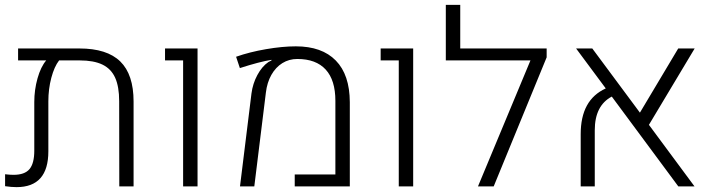

<svg xmlns="http://www.w3.org/2000/svg" viewBox="-20 -770 2941 793"><path d="M531.7 -350.6V0H472.7L472.2 -352.1Q472.2 -412.1 455.6 -449Q439 -485.8 403.1 -503.2Q367.2 -520.5 309.1 -520.5H224.1Q204.1 -494.6 191.9 -448.5Q179.7 -402.3 179.7 -351.6V-145Q179.7 2.9 48.3 2.9Q27.3 2.9 1 -1V-50.3Q21.5 -47.9 35.6 -47.9Q82 -47.9 101.8 -71.5Q121.6 -95.2 121.6 -147.5V-348.6Q121.6 -398.9 135 -446.5Q148.4 -494.1 170.9 -520.5H54.7V-569.8H308.1Q421.9 -569.8 476.8 -516.1Q531.7 -462.4 531.7 -350.6Z M736.3 -520.5H661.6V-569.8H795.9V0H736.3Z M1018.6 -383.8Q1023.9 -424.8 1043 -460.2Q1062 -495.6 1088.4 -513.7Q1091.8 -516.1 1101.6 -520.5L1101.1 -522.9Q1052.2 -515.1 970.7 -488.8L955.1 -535.6Q1010.7 -555.2 1078.6 -566.9Q1146.5 -578.6 1201.7 -578.6Q1309.6 -578.6 1366.9 -520Q1424.3 -461.4 1424.8 -348.1V0H1197.3V-49.3H1365.2V-353.5Q1365.2 -439 1325.2 -482.7Q1285.2 -526.4 1208 -526.4Q1173.8 -526.4 1146.2 -509.3Q1118.7 -492.2 1100.8 -460.7Q1083 -429.2 1078.1 -387.2L1030.3 0H971.2Z M1627 -520.5H1552.2V-569.8H1686.5V0H1627Z M2237.8 -533.2 2019 0H1954.1L2170.9 -520.5H1821.3V-750H1880.9V-569.8H2237.8Z M2660.2 -254.4 2848.6 0H2781.7L2506.8 -371.1Q2436.5 -334 2436.5 -231.9V0H2378.4V-215.8Q2378.4 -287.1 2404.1 -334Q2429.7 -380.9 2481.9 -404.8L2359.4 -569.8H2426.3L2623 -304.7L2781.2 -569.8H2849.1Z"/></svg>

Font: Heebo Light
Style: Regular
Weight: 300
Designer: Oded Ezer
Foundry: Meir Sadan
Version: Version 2.001; ttfautohint (v1.5.14-ce02) -l 8 -r 50 -G 200 